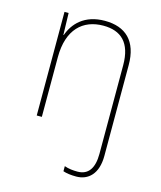

<svg xmlns="http://www.w3.org/2000/svg" viewBox="-115 -621 794 945"><g transform="rotate(15 281.5 -148.5)"><path d="M98 0H124V-304C124 -446 197 -512 301 -512C391 -512 445 -464 445 -349V103C445 174 419 215 363 215C342 215 317 213 296 205V231C313 237 336 240 363 240C424 240 471 198 471 106V-357C471 -479 408 -537 302 -537C197 -537 145 -477 124 -417H122L119 -528H98Z"/></g></svg>

Font: Noto Sans Mono SemiCondensed Thin
Style: Regular
Weight: 100
Width: 4
Designer: Monotype Design Team
Foundry: Monotype Imaging Inc.
Version: Version 2.014